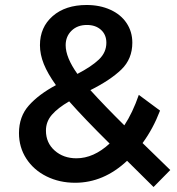

<svg xmlns="http://www.w3.org/2000/svg" viewBox="-20 -726 709 769"><path d="M595 23 489 -82Q395 6 281 6Q218 6 166.5 -19.5Q115 -45 85.5 -90.5Q56 -136 56 -193Q56 -259 95.5 -303.5Q135 -348 204 -385Q171 -431 155.5 -469.5Q140 -508 140 -545Q140 -617 191 -661.5Q242 -706 327 -706Q380 -706 422 -687Q464 -668 487 -633.5Q510 -599 510 -555Q510 -490 466 -447.5Q422 -405 342 -365Q400 -301 478 -224Q511 -274 536 -346L621 -283Q593 -210 551 -153L662 -45ZM290 -430Q346 -459 376 -487.5Q406 -516 406 -555Q406 -587 384.5 -606.5Q363 -626 328 -626Q290 -626 266.5 -603Q243 -580 243 -545Q243 -496 290 -430ZM419 -151Q317 -252 257 -320Q212 -294 188 -266.5Q164 -239 164 -203Q164 -154 199 -123Q234 -92 286 -92Q355 -92 419 -151Z"/></svg>

Font: Gontserrat Medium
Style: Regular
Weight: 500
Designer: Julieta Ulanovsky
Foundry: Julieta Ulanovsky
Version: Version 6.001